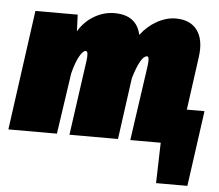

<svg xmlns="http://www.w3.org/2000/svg" viewBox="-60 -615 977 855"><g transform="rotate(5 428.5 -188.0)"><path d="M776 -157H855L808 181H668L673 0H537L585 -335Q591 -378 579 -378Q551 -378 520 -276L482 0H265L312 -335Q318 -378 305 -378Q293 -378 277.5 -351Q262 -324 249 -273L209 0H-8L66 -536H255L258 -462Q285 -507 328 -532Q371 -557 418 -557Q517 -557 536 -470Q566 -510 608 -533.5Q650 -557 692 -557Q757 -557 788 -515Q819 -473 809 -397Z"/></g></svg>

Font: Fira Sans Ultra
Style: Italic
Weight: 950
Italic angle: -8°
Designer: Carrois Corporate & Edenspiekermann AG
Foundry: Carrois Corporate GbR & Edenspiekermann AG
Version: Version 4.203;PS 004.203;hotconv 1.0.88;makeotf.lib2.5.64775